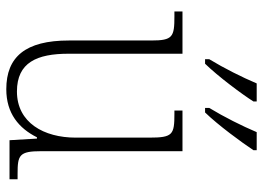

<svg xmlns="http://www.w3.org/2000/svg" viewBox="-130 -676 816 595"><g transform="rotate(90 277.5 -378.0)"><path d="M314 -619V-606H328C367 -646 422 -721 445 -756V-766H389C370 -721 342 -665 314 -619ZM163 -619V-606H177C216 -646 272 -721 294 -756V-766H238C219 -721 191 -665 163 -619ZM256 10C331 10 377 -29 405 -85H409L414 0H535V-25H518C460 -25 448 -30 448 -99V-536H322V-511H332C397 -511 406 -506 406 -433V-205C406 -107 360 -23 263 -23C173 -23 146 -85 146 -183V-536H15V-511H30C94 -511 105 -506 105 -439V-184C105 -49 156 10 256 10Z"/></g></svg>

Font: Noto Serif Hebrew SemiCondensed ExtraLight
Style: Regular
Weight: 200
Width: 4
Designer: Monotype Design Team
Foundry: Monotype Imaging Inc.
Version: Version 2.004